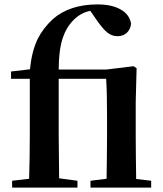

<svg xmlns="http://www.w3.org/2000/svg" viewBox="-20 -850 738 870"><path d="M331 0V-31L248 -42C247 -127 246 -192 246 -235V-493H461C464 -446 465 -390 465 -326V-235C465 -181 464 -116 463 -40L390 -31V0H665V-31L597 -39C596 -115 595 -180 595 -235V-389L599 -541L585 -550L463 -535H246C246 -593 252 -640 264 -677C275 -710 291 -737 314 -760C335 -781 360 -795 389 -801L423 -752C440 -729 454 -712 467 -702C481 -691 496 -686 513 -686C548 -686 571 -710 574 -743C569 -771 553 -793 525 -808C498 -823 463 -830 422 -830C338 -830 270 -808 219 -763C190 -736 167 -706 151 -674C133 -637 121 -591 116 -536L30 -526V-493H115V-235C115 -169 114 -104 112 -40L35 -31V0Z"/></svg>

Font: AllPunType Bold
Style: Regular
Weight: 700
Version: 1.0